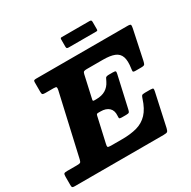

<svg xmlns="http://www.w3.org/2000/svg" viewBox="-242 -1092 1273 1280"><g transform="rotate(-30 394.5 -452.0)"><path d="M385 -837.5Q385 -827 389 -824.2Q393 -821.5 402.5 -821.5H614Q622 -821.5 623.5 -825Q625 -828.5 625 -836.5V-889Q625 -899 621.2 -901.8Q617.5 -904.5 608 -904.5H395Q388.5 -904.5 386.8 -901.2Q385 -898 385 -891ZM338.5 -332Q340.5 -340 343 -343Q345.5 -346 355.5 -346H372Q414 -346 436.5 -325Q459 -304 456 -265Q455 -252.5 456.2 -246.5Q457.5 -240.5 474 -240.5H508.5Q527.5 -240.5 532 -245.8Q536.5 -251 539.5 -266L593.5 -506Q597 -521.5 594.2 -526Q591.5 -530.5 572 -530.5H544Q521 -530.5 516.5 -521.5Q512 -512.5 505 -498.5Q489 -465.5 460.2 -448Q431.5 -430.5 387.5 -430.5H375Q367 -430.5 364.5 -432.8Q362 -435 364 -443.5L402.5 -616Q405.5 -629.5 411.8 -633Q418 -636.5 434 -636.5H558.5Q614.5 -636.5 646.8 -623.5Q679 -610.5 690 -578.8Q701 -547 692.5 -491.5Q690.5 -478.5 691 -471.2Q691.5 -464 709.5 -464H752.5Q775.5 -464 780 -470.8Q784.5 -477.5 788.5 -495.5L835.5 -718Q839 -735.5 837.5 -742.8Q836 -750 813 -750H109.5Q98.5 -750 94 -747.2Q89.5 -744.5 89.5 -733.5V-658.5Q89.5 -643 95 -639.8Q100.5 -636.5 115 -636.5H178Q198 -636.5 200.2 -631Q202.5 -625.5 199.5 -610.5L92 -138Q88 -121 82 -117.2Q76 -113.5 54.5 -113.5H-18.5Q-37.5 -113.5 -42.5 -109Q-47.5 -104.5 -47.5 -85V-20Q-47.5 -6.5 -43 -3.2Q-38.5 0 -25.5 0H657.5Q681 0 687.2 -5.2Q693.5 -10.5 698 -29.5L752.5 -279.5Q756 -295 754 -300.5Q752 -306 731 -306H691Q671 -306 666.5 -300.5Q662 -295 657.5 -281Q636 -213 601.8 -176.8Q567.5 -140.5 518.8 -127Q470 -113.5 405.5 -113.5H318.5Q296 -113.5 293.8 -119.2Q291.5 -125 295.5 -141.5Z"/></g></svg>

Font: Besley ExtraBold
Style: Italic
Weight: 800
Italic angle: -13°
Designer: Owen Earl
Foundry: indestructible type*
Version: Version 2.001